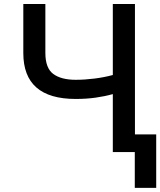

<svg xmlns="http://www.w3.org/2000/svg" viewBox="-20 -747 787 943"><path d="M642.8 0H534.1V-284.8Q495 -273.8 449.6 -267.4Q404.1 -261 351.6 -261Q94.5 -261 94.5 -486.2V-727.3H202.8V-487.2Q202.8 -412.3 241.7 -383.7Q280.5 -355.1 351.6 -355.1Q397 -355.1 445.3 -361.3Q493.6 -367.5 534.1 -378.6V-727.3H642.8ZM747.2 175.8H642V-87H747.2Z"/></svg>

Font: Linik Sans Medium
Style: Regular
Weight: 500
Designer: Rasmus Andersson (font), Cristiano Sobral (main changes)
Foundry: rsms
Version: Version 3.018;June 1, 2022;FontCreator 14.0.0.2814 64-bit; t